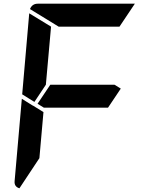

<svg xmlns="http://www.w3.org/2000/svg" viewBox="-20 -1020 856 1038"><path d="M633 -541 564 -438H217L183 -459L252 -562H599ZM166 -469 100 -510 138 -948 256 -876 228 -562ZM193 -165 85 -2Q56 -11 59 -41L98 -486L154 -451L160 -448L215 -414ZM297 -876 142 -971Q154 -1000 184 -1000H709L626 -876Z"/></svg>

Font: DSEG7 Modern
Style: Bold Italic
Weight: 700
Italic angle: -5°
Designer: Keshikan(Twitter:@keshinomi_88pro)
Version: Version 0.46